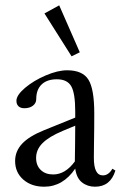

<svg xmlns="http://www.w3.org/2000/svg" viewBox="-20 -688 460 719"><path d="M248 -477.1 146.5 -637.7 201.7 -668 278.8 -492.2ZM145.5 11.2Q97.7 11.2 67.1 -15.6Q36.6 -42.5 36.6 -85Q36.6 -121.6 62.7 -149.7Q88.9 -177.7 144.5 -200.2L261.7 -247.6V-271Q261.7 -338.9 246.8 -365Q231.9 -391.1 192.9 -391.1Q156.2 -391.1 136 -371.8Q115.7 -352.5 115.7 -316.9Q115.7 -301.8 103.3 -292.2Q90.8 -282.7 71.3 -282.7Q57.1 -282.7 49.3 -290Q41.5 -297.4 41.5 -310.5Q41.5 -331.5 73.7 -358.9Q106 -386.2 151.1 -405.5Q196.3 -424.8 231.4 -424.8Q289.1 -424.8 311 -389.9Q333 -355 333 -263.7Q333 -238.8 332.8 -211.2Q332.5 -183.6 332 -149.9Q331.5 -116.2 331.5 -97.7Q331.1 -31.2 365.2 -31.2Q386.7 -31.2 400.9 -56.2L412.1 -49.3Q393.6 11.2 335.9 11.2Q307.6 11.2 287.1 -4.9Q266.6 -21 261.7 -56.6Q215.8 11.2 145.5 11.2ZM115.2 -96.7Q115.2 -68.4 132.6 -51.5Q149.9 -34.7 179.2 -34.7Q224.6 -34.7 260.3 -83.5Q260.7 -106 261.2 -150.6Q261.7 -195.3 261.7 -217.3L214.8 -197.8Q163.6 -176.3 139.4 -152.1Q115.2 -127.9 115.2 -96.7Z"/></svg>

Font: Elstob 18pt
Style: Regular
Weight: 400
Designer: Peter S. Baker
Version: Version 1.015